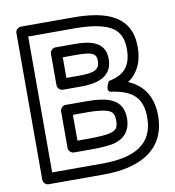

<svg xmlns="http://www.w3.org/2000/svg" viewBox="-81 -774 796 871"><g transform="rotate(-10 316.5 -338.0)"><path d="M424.5 -339.2C518.9 -325.9 566 -289.5 566 -196C566 -70.1 475.2 -25 327 -25H98V-651H312C396.7 -651 453.8 -637.8 484 -617.3C513.5 -597.3 529 -566.8 529 -518C529 -437.9 493.8 -402.6 423.1 -388.5C423.1 -388.5 396.1 -343.3 424.5 -339.2ZM312 -701H73C62.3 -701 48 -691.1 48 -676V0C48 10.7 57.9 25 73 25H327C482.5 25 616 -30.4 616 -196C616 -283.7 575.9 -340.7 508.4 -368.9C554.5 -399.6 579 -450.3 579 -518C579 -661.1 468.8 -701 312 -701ZM295 -386C364.2 -386 440 -401.7 440 -488C440 -571.9 361.9 -581 299 -581H211C195.9 -581 186 -566.7 186 -556V-411C186 -395.9 200.3 -386 211 -386ZM295 -436H236V-531H299C368.3 -531 390 -523.4 390 -488C390 -446.9 365.5 -436 295 -436ZM304 -316H211C195.9 -316 186 -301.7 186 -291V-122C186 -106.9 200.3 -97 211 -97H281C335.9 -97 373.7 -99.2 398.4 -105.8C445.1 -118.3 475 -151.7 475 -208C475 -297.7 404.9 -316 304 -316ZM425 -208C425 -171.3 414.8 -162 385.6 -154.2C370.3 -150.1 334.1 -147 281 -147H236V-266H304C359.3 -266 394 -258.5 406.3 -250.8C417.8 -243.6 425 -232.2 425 -208Z"/></g></svg>

Font: Fog Sans
Style: Outline
Weight: 700
Foundry: Intel Corporation
Version: Version 1.00